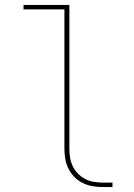

<svg xmlns="http://www.w3.org/2000/svg" viewBox="-20 -755 540 775"><path d="M395 0Q374 0 353.5 -3.5Q333 -7 314.5 -16Q296 -25 281 -40Q266 -55 256.5 -74Q247 -93 243.5 -113.5Q240 -134 240 -155V-717H75V-735H260V-155Q260 -136 263 -118Q266 -100 274 -83.5Q282 -67 295 -54Q308 -41 324 -32.5Q340 -24 358.5 -21Q377 -18 395 -18H434V0Z"/></svg>

Font: Iosevka Curly Slab Thin
Style: Regular
Weight: 100
Monospace: yes
Designer: Belleve Invis
Foundry: Belleve Invis
Version: Version 22.1.2; ttfautohint (v1.8.4)